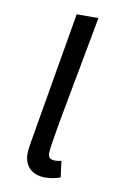

<svg xmlns="http://www.w3.org/2000/svg" viewBox="-68 -574 401 626"><g transform="rotate(10 132.5 -261.0)"><path d="M56 -58Q56 -69 60 -93L135 -532H207L199 -489Q169 -330 147 -209.5Q125 -89 125 -70Q125 -50 148 -50Q159 -50 169 -53L176 1Q151 10 126 10Q94 10 75 -7.5Q56 -25 56 -58Z"/></g></svg>

Font: Nebula Sans Book
Style: Regular
Weight: 400
Italic angle: -9°
Designer: Paul D. Hunt for Adobe (as Source Sans)
Foundry: Nebula Entertainment & Broadcasting LLC
Version: Version 1.010